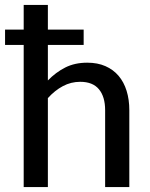

<svg xmlns="http://www.w3.org/2000/svg" viewBox="-28 -758 607 778"><path d="M166 -432Q198 -465 236.5 -484.5Q275 -504 325.5 -504Q367.5 -504 399.2 -490Q431 -476 452.5 -450.8Q474 -425.5 485 -390Q496 -354.5 496 -311.5V0H398V-311.5Q398 -366 373 -396.2Q348 -426.5 297 -426.5Q259.5 -426.5 226.8 -409Q194 -391.5 166 -360.5V0H68V-576H-7.5V-638H68V-738H166V-638H311V-576H166Z"/></svg>

Font: LatoLatin Medium
Style: Regular
Weight: 500
Designer: Lukasz Dziedzic with Adam Twardoch and Botio Nikoltchev
Foundry: tyPoland Lukasz Dziedzic
Version: Version 2.015; 2015-08-06; http://www.latofonts.com/